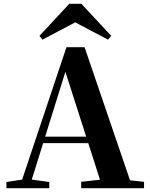

<svg xmlns="http://www.w3.org/2000/svg" viewBox="-20 -997 794 1017"><path d="M411 -977 569 -807 552 -787 336 -901H421L205 -787L189 -807L347 -977ZM14 0V-33L113 -48H132L241 -33V0ZM82 0 332 -747H428L683 0H524L315 -652H336L333 -638L134 0ZM194 -239 202 -273H522L530 -239ZM410 0V-34L545 -49H602L743 -34V0Z"/></svg>

Font: Noto Serif TC ExtraLight ExtraBold
Style: Regular
Weight: 800
Version: Version 2.002-H1;hotconv 1.1.0;makeotfexe 2.6.0